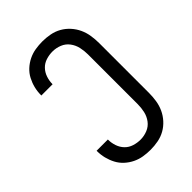

<svg xmlns="http://www.w3.org/2000/svg" viewBox="-221 -838 941 941"><g transform="rotate(-45 250.0 -367.5)"><path d="M253 8Q228 8 203.5 4Q179 0 156.5 -11Q134 -22 115.5 -39Q97 -56 85.5 -78Q74 -100 68 -124Q62 -148 62 -173V-176H140V-174Q140 -152 147.5 -130Q155 -108 170.5 -92Q186 -76 208 -69Q230 -62 253 -62Q278 -62 301.5 -71.5Q325 -81 340 -101Q355 -121 360.5 -145.5Q366 -170 366 -195V-540Q366 -565 360.5 -589.5Q355 -614 340 -634Q325 -654 301.5 -663.5Q278 -673 253 -673Q230 -673 208 -666Q186 -659 170.5 -643Q155 -627 147.5 -605Q140 -583 140 -561V-559H62V-562Q62 -587 68 -611Q74 -635 85.5 -657Q97 -679 115.5 -696Q134 -713 156.5 -724Q179 -735 203.5 -739Q228 -743 253 -743Q279 -743 305.5 -738Q332 -733 355 -720Q378 -707 396 -687Q414 -667 425 -643Q436 -619 440 -592.5Q444 -566 444 -540V-195Q444 -169 440 -142.5Q436 -116 425 -92Q414 -68 396 -48Q378 -28 355 -15Q332 -2 305.5 3Q279 8 253 8Z"/></g></svg>

Font: Iosevka Term SS14
Style: Regular
Weight: 400
Monospace: yes
Designer: Belleve Invis
Foundry: Belleve Invis
Version: Version 24.1.1; ttfautohint (v1.8.4)